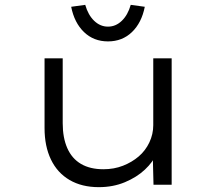

<svg xmlns="http://www.w3.org/2000/svg" viewBox="-20 -763 891 793"><path d="M388 10Q318 10 267.5 -19.5Q217 -49 190.5 -104Q164 -159 164 -234V-522H239V-254Q239 -194 258 -151Q277 -108 314.5 -86Q352 -64 407 -64Q451 -64 488 -78.5Q525 -93 553 -117Q581 -141 597 -175Q613 -209 613 -246V-522H689V0H614L611 -120L625 -126Q612 -94 578.5 -62.5Q545 -31 496 -10.5Q447 10 388 10ZM426 -592Q367 -592 327 -630.5Q287 -669 274 -735L332 -743Q344 -701 369 -677Q394 -653 426 -653Q458 -653 483 -677Q508 -701 520 -743L578 -735Q565 -669 525 -630.5Q485 -592 426 -592Z"/></svg>

Font: Lexend Peta Light
Style: Regular
Weight: 300
Version: Version 1.007